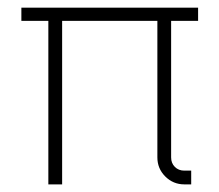

<svg xmlns="http://www.w3.org/2000/svg" viewBox="-20 -484 575 504"><path d="M500 -463.9V-429.2H429.2V-70.8Q429.2 -55.7 439 -45.9Q448.7 -36.1 463.9 -36.1H481.9V0H463.9Q434.6 0 413.8 -20.8Q393.1 -41.5 393.1 -70.8V-429.2H143.1V0H106.9V-429.2H36.1V-463.9Z"/></svg>

Font: Rawengulk
Style: Regular
Weight: 400
Version: Version 0.92